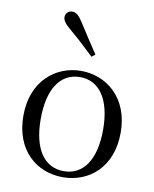

<svg xmlns="http://www.w3.org/2000/svg" viewBox="-91 -887 778 970"><g transform="rotate(10 298.0 -401.5)"><path d="M297.5 14.6C429.8 14.6 547.5 -77.3 547.5 -257.8C547.5 -437.6 426.2 -530.6 297.5 -530.6C168.9 -530.6 48.4 -437.2 48.4 -257.8C48.4 -77.9 165 14.6 297.5 14.6ZM297.5 -16.4C198 -16.4 137.5 -100.8 137.5 -256.6C137.5 -412.7 198 -498.8 297.5 -498.8C396.3 -498.8 457.4 -412.7 457.4 -256.6C457.4 -100.8 396.3 -16.4 297.5 -16.4ZM353.4 -624C321.9 -672 289 -720.3 256.1 -773C235.1 -805.8 220.1 -817.9 201.2 -817.9C183.6 -817.9 166.5 -805.4 166.5 -783.8C166.5 -766.3 179.5 -749.1 210.3 -723.8C254.1 -687.2 294.6 -649.2 335.3 -610.1Z"/></g></svg>

Font: Source Han Serif TW VF
Style: Regular
Weight: 250
Designer: Ryoko NISHIZUKA 西塚涼子 (kana & ideographs); Frank Grießhammer (Latin, Greek & Cyrillic); Wenlong ZHANG 张文龙 (bopomofo); San
Foundry: Adobe
Version: Version 2.002;hotconv 1.1.0;makeotfexe 2.6.0